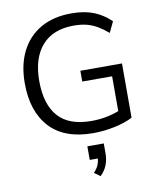

<svg xmlns="http://www.w3.org/2000/svg" viewBox="-103 -793 937 1140"><g transform="rotate(-10 365.5 -223.0)"><path d="M62 0ZM412 9Q238 9 150 -87Q62 -183 62 -352Q62 -464 103 -545Q144 -626 221 -670Q298 -714 407 -714Q484 -714 540.5 -691.5Q597 -669 642 -625L611 -560Q578 -588 548 -605.5Q518 -623 484.5 -631.5Q451 -640 407 -640Q282 -640 215.5 -564.5Q149 -489 149 -351Q149 -211 213.5 -137.5Q278 -64 414 -64Q502 -64 580 -94V-304H400V-369H651V-42Q608 -19 542.5 -5Q477 9 412 9ZM410 268 374 242Q394 221 402 202Q410 183 412 162H363V80H462V140Q462 177 449.5 209.5Q437 242 410 268Z"/></g></svg>

Font: Winston
Style: Regular
Weight: 400
Designer: Original fonts by Vernon Adams / Changes by Cristiano Sobral
Foundry: Original fonts by Vernon Adams / Changes by Cristiano Sobral
Version: Version 2.503;July 17, 2020;FontCreator 13.0.0.2655 64-bit